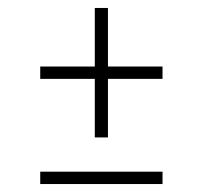

<svg xmlns="http://www.w3.org/2000/svg" viewBox="-20 -540 509 482"><path d="M388 -373V-342H251V-195H218V-342H81V-373H218V-520H251V-373ZM81 -78V-109H388V-78Z"/></svg>

Font: Raleway ExtraLight
Style: Regular
Weight: 200
Designer: Matt McInerney, Pablo Impallari, Rodrigo Fuenzalida
Foundry: Matt McInerney, Pablo Impallari, Rodrigo Fuenzalida
Version: Version 4.026